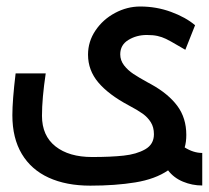

<svg xmlns="http://www.w3.org/2000/svg" viewBox="-20 -570 642 590"><path d="M18 -216Q18 -261.5 28 -344.5H120.5Q109 -267.5 109 -214Q109 -153 150.5 -120.2Q192 -87.5 263 -87.5Q320.5 -87.5 360 -91.8Q399.5 -96 426.2 -111.2Q453 -126.5 453 -157.5Q453 -179 443.5 -194.2Q434 -209.5 418.2 -220.8Q402.5 -232 375 -246.5Q314 -279 282.2 -316.5Q250.5 -354 250.5 -402Q250.5 -442.5 273.5 -476.5Q296.5 -510.5 333.5 -530.2Q370.5 -550 411 -550Q460.5 -550 505.5 -533.5Q550.5 -517 579.5 -492.5L549.5 -417L527 -430Q502.5 -444.5 490 -450.5Q477.5 -456.5 464 -459.5Q450.5 -462.5 431 -462.5Q399.5 -462.5 374.5 -447.2Q349.5 -432 349.5 -403Q349.5 -384.5 361.2 -369.2Q373 -354 390 -342.8Q407 -331.5 433.5 -317L444.5 -311Q497 -282 524.8 -244.8Q552.5 -207.5 552.5 -155.5Q552.5 -133.5 547.5 -117Q574.5 -100 601.5 -100V0Q570.5 0 542.2 -11.8Q514 -23.5 496.5 -46.5Q457 -19.5 395.8 -9.5Q334.5 0.5 257.5 0.5Q183.5 0.5 129.8 -24Q76 -48.5 47 -97Q18 -145.5 18 -216Z"/></svg>

Font: JuliaMono
Style: Bold Italic
Weight: 700
Italic angle: -9°
Monospace: yes
Designer: cormullion
Foundry: corm
Version: Version 0.057; ttfautohint (v1.8.4)